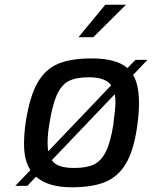

<svg xmlns="http://www.w3.org/2000/svg" viewBox="-20 -789 646 815"><path d="M545 -471Q570 -429 570 -351Q570 -303 561 -244Q546 -146 513 -92Q480 -38 425.5 -16Q371 6 284 6Q184 6 133 -39L96 0H45L109 -67Q82 -109 82 -177Q82 -223 90 -276Q107 -382 140 -439Q173 -496 227 -518.5Q281 -541 370 -541Q474 -541 521 -500L555 -535H606ZM185 -147 452 -427Q428 -461 356 -461Q302 -461 271 -444.5Q240 -428 221 -385.5Q202 -343 189 -260Q182 -217 182 -181Q182 -162 185 -147ZM467 -389 200 -109Q213 -91 236.5 -83.5Q260 -76 295 -76Q347 -76 378 -90.5Q409 -105 429 -144.5Q449 -184 461 -260Q470 -328 470 -355Q470 -374 467 -389ZM427 -769H515L376 -631H313Z"/></svg>

Font: Exo Medium
Style: Italic
Weight: 500
Italic angle: -9°
Designer: Natanael Gama
Foundry: Natanael Gama
Version: Version 1.500; ttfautohint (v1.6)